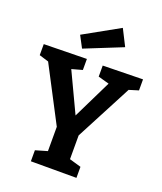

<svg xmlns="http://www.w3.org/2000/svg" viewBox="-170 -1065 988 1172"><g transform="rotate(20 324.0 -478.5)"><path d="M173 0V-71.7L269.3 -99.7L249.7 -70.3V-276.7L262.3 -227.7L54.7 -625.3L81.3 -603L2.3 -627.3V-699L280.7 -704V-632.3L191.7 -607.7L203 -632.7L347 -327.7H319.7L466 -626.7L476.7 -602L385.3 -627.3V-699L645.3 -704V-632.3L565.3 -607.7L592.7 -629.3L382.3 -227.7L393 -276.7V-70.3L372.7 -99.7L469 -71.7V0ZM231.3 -753 191.3 -828.7 422 -957.3 475.7 -851.3Z"/></g></svg>

Font: Bitter Thin
Style: Regular
Weight: 100
Designer: Sol Matas, and Bitter project Authors
Foundry: Sol Matas
Version: Version 2.002